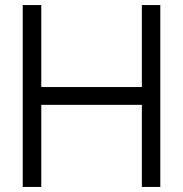

<svg xmlns="http://www.w3.org/2000/svg" viewBox="-20 -740 724 760"><path d="M70 0V-720H143.5V-395.5H541.5V-720H614.5V0H541.5V-325H143.5V0Z"/></svg>

Font: Manrope ExtraLight
Style: Regular
Weight: 400
Version: Version 4.504